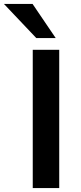

<svg xmlns="http://www.w3.org/2000/svg" viewBox="-74 -959 415 979"><path d="M93 0V-705H228V0ZM111 -765 -54 -939H92L210 -765Z"/></svg>

Font: Nunito Sans 8pt
Style: Bold
Weight: 700
Version: Version 3.101;gftools[0.9.27]